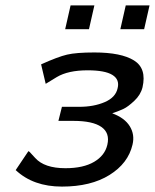

<svg xmlns="http://www.w3.org/2000/svg" viewBox="-20 -681 573 710"><path d="M221 -573 241 -661H329L309 -573ZM425 -573 445 -661H533L513 -573ZM38 -52 85 -122Q89 -121 98 -110L110 -97Q144 -59 222 -59Q288 -59 328 -82.5Q368 -106 377 -146Q387 -189 355 -211.5Q323 -234 251 -234H196L209 -286H261H263H273Q327 -286 367.5 -303.5Q408 -321 415 -355Q423 -387 395.5 -404Q368 -421 304 -421Q232 -421 190 -396L149 -371L132 -443Q194 -471 228 -479Q262 -487 329 -487Q428 -487 475.5 -457.5Q523 -428 507 -358Q500 -330 476.5 -308Q453 -286 437 -278.5Q421 -271 395 -262Q441 -245 460 -214Q479 -183 470 -146Q454 -77 385 -34Q316 9 209 9Q103 9 38 -52Z"/></svg>

Font: Coval
Style: Italic
Weight: 400
Foundry: Context Ltd
Version: Version 001.000